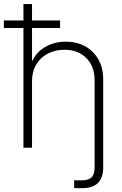

<svg xmlns="http://www.w3.org/2000/svg" viewBox="-43 -748 619 972"><path d="M373 204.6Q363.3 204.6 352.3 204.6Q341.3 204.6 332.5 204.1V165Q341.3 165 352.1 165Q362.8 165 369.6 165Q404.8 165 420.4 149.9Q436 134.8 436 99.1V0H479.5V99.1Q479.5 152.3 452.6 178.5Q425.8 204.6 373 204.6ZM119.1 -337.4V0H75.7V-727.5H119.1V-408.2H108.4Q128.4 -474.1 178.2 -505.6Q228 -537.1 290 -537.1Q345.2 -537.1 387.9 -513.7Q430.7 -490.2 455.1 -447.3Q479.5 -404.3 479.5 -343.8V0H436V-341.3Q436 -412.6 393.8 -454.3Q351.6 -496.1 283.2 -496.1Q236.3 -496.1 199.2 -476.8Q162.1 -457.5 140.6 -421.6Q119.1 -385.7 119.1 -337.4ZM-23.4 -606.4V-644.5H261.2V-606.4Z"/></svg>

Font: Inter 24pt ExtraLight
Style: Regular
Weight: 250
Designer: Rasmus Andersson
Foundry: rsms
Version: Version 4.001;git-66647c0bb